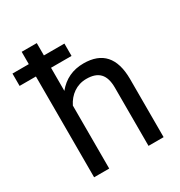

<svg xmlns="http://www.w3.org/2000/svg" viewBox="-191 -872 932 994"><g transform="rotate(-30 275.0 -375.0)"><path d="M295.9 -676.3H173.3V-750H83V-676.3H-14.6V-602.5H83V0H173.3V-376.5C198.2 -427.2 243.7 -461.4 302.2 -461.4C374.5 -461.4 407.7 -425.8 408.2 -349.6V0H498.5V-349.1C497.6 -475.1 441.4 -538.1 329.6 -538.1C265.6 -538.1 213.4 -513.7 173.3 -464.4V-602.5H295.9Z"/></g></svg>

Font: Roboto
Style: Regular
Weight: 400
Designer: Google
Version: Version 2.137; 2017